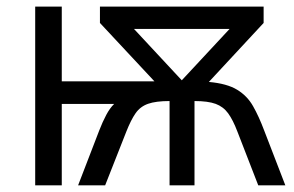

<svg xmlns="http://www.w3.org/2000/svg" viewBox="-20 -555 880 575"><path d="M769.5 -535.2V-486.3L605.5 -309.6Q660.2 -304.7 690.4 -286.1Q720.7 -267.6 738 -236.8Q755.4 -206.1 771 -164.6L834.5 0H753.4L690.9 -161.1Q677.7 -195.8 663.3 -215.6Q648.9 -235.4 626 -243.9Q603 -252.4 562.5 -252.4V0H487.8V-252.4Q446.8 -252.4 423.3 -244.1Q399.9 -235.8 386 -215.8Q372.1 -195.8 358.4 -161.1L294.9 0H213.9L277.3 -164.6Q287.1 -189.9 298.1 -210.7Q309.1 -231.4 321.8 -243.7H165V0H85.4V-535.2H165V-311.5H442.4L279.3 -486.3V-535.2ZM667.5 -468.3H381.3L524.4 -314.5Z"/></svg>

Font: Wonky
Style: Regular
Weight: 400
Designer: Monotype Design Team
Foundry: Monotype Imaging Inc.
Version: Version 3.000